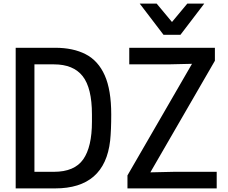

<svg xmlns="http://www.w3.org/2000/svg" viewBox="-20 -1045 1262 1065"><path d="M1113 -852ZM981 -852H887L755 -1025H849L934 -923L1019 -1025H1113ZM1182 0H687V-72L1045 -691L913 -688H697V-780H1172V-708L814 -89L946 -92H1182ZM286 0H67V-780H286Q386 -780 455.5 -744Q525 -708 561 -627Q597 -546 597 -410Q597 -323 591 -265Q561 0 286 0ZM279 -92Q393 -92 441.5 -161Q490 -230 490 -370V-410Q490 -557 438.5 -622.5Q387 -688 279 -688H171V-92Z"/></svg>

Font: Tanohe Sans Medium
Style: Regular
Weight: 500
Designer: Village Type and Design LLC
Foundry: Cooper Hewitt Smithsonian Design Museum
Version: Version 1.00;September 29, 2021;FontCreator 13.0.0.2655 64-b